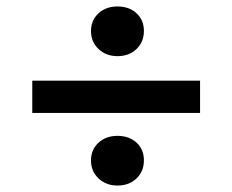

<svg xmlns="http://www.w3.org/2000/svg" viewBox="-20 -600 720 595"><path d="M262 -103Q262 -136 285 -157.5Q308 -179 344 -179Q380 -179 403 -158Q426 -137 426 -103Q426 -69 403 -47Q380 -25 344 -25Q309 -25 285.5 -47Q262 -69 262 -103ZM262 -504Q262 -537 285 -558.5Q308 -580 344 -580Q380 -580 403 -559Q426 -538 426 -504Q426 -470 403 -448Q380 -426 344 -426Q309 -426 285.5 -448Q262 -470 262 -504ZM600 -350V-250H80V-350Z"/></svg>

Font: Madhuban Medium
Style: Regular
Weight: 500
Designer: jaikishan Patel
Foundry: MagicType
Version: Version 1.000